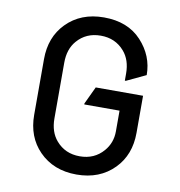

<svg xmlns="http://www.w3.org/2000/svg" viewBox="-84 -824 855 911"><g transform="rotate(10 344.0 -368.5)"><path d="M590.8 -413.1V-234.4Q590.8 -128.4 524.9 -61Q455.6 9.8 344.2 9.8Q232.9 9.8 163.6 -61Q97.7 -128.4 97.7 -234.4V-502.9Q97.7 -608.9 163.6 -676.3Q232.9 -747.1 344.2 -747.1Q459.5 -747.1 525.1 -676.3Q590.8 -605.5 590.8 -512.7L498 -468.8H493.2V-502.9Q493.2 -568.4 458 -608.9Q414.6 -659.2 344.2 -659.2Q273.9 -659.2 230.5 -608.9Q195.3 -568.4 195.3 -502.9V-234.4Q195.3 -168.9 230.5 -128.4Q273.9 -78.1 344.2 -78.1Q414.6 -78.1 458 -128.4Q493.2 -168.9 493.2 -224.6V-324.2H323.2V-329.1L362.8 -413.1Z"/></g></svg>

Font: Nova Round
Style: Book
Weight: 400
Version: Version 2.000